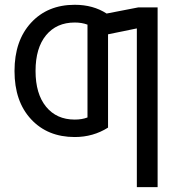

<svg xmlns="http://www.w3.org/2000/svg" viewBox="-20 -555 741 794"><path d="M289.1 -60.5Q319.3 -60.5 341.8 -69.3V-453.1Q318.4 -461.9 289.1 -461.9Q213.9 -461.9 170.4 -409.2Q127 -356.4 127 -261.7Q127 -167 170.4 -113.8Q213.9 -60.5 289.1 -60.5ZM551.8 -524.4H631.8V218.8H545.9V-437.5L426.8 -413.1V-27.3Q365.2 11.7 289.1 11.7Q176.8 11.7 108.4 -62Q40 -135.7 40 -261.2Q40 -386.7 108.4 -460.9Q176.8 -535.2 289.1 -535.2Q365.2 -535.2 420.9 -499Z"/></svg>

Font: Nasu
Style: Regular
Weight: 400
Designer: Ryoko NISHIZUKA (kana &amp; ideographs); Paul D. Hunt (Latin, Greek &amp; Cyrillic); Wenlong ZHANG (bopomofo); Sandoll C
Version: Version 2014.1215